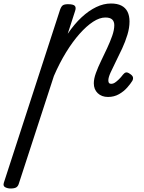

<svg xmlns="http://www.w3.org/2000/svg" viewBox="-167 -539 823 1097"><path d="M-107 538Q-123 538 -137 531Q-151 524 -145 505L176 -483Q183 -503 192.5 -509Q202 -515 221 -515Q252 -515 260.5 -505.5Q269 -496 262 -476L220 -346Q258 -402 299 -440Q340 -478 382.5 -498.5Q425 -519 467 -519Q503 -519 526.5 -507Q550 -495 561.5 -472Q573 -449 573 -416Q573 -380 561 -340.5Q549 -301 531 -262Q513 -223 495 -187.5Q477 -152 464.5 -124Q452 -96 452 -80Q452 -69 456 -64.5Q460 -60 469 -60Q479 -60 489 -66.5Q499 -73 511.5 -85Q524 -97 536 -113Q544 -123 552.5 -125Q561 -127 574 -118Q590 -108 592.5 -98Q595 -88 589 -77Q580 -62 560.5 -39.5Q541 -17 513 -1Q485 15 450 15Q414 15 391.5 -6.5Q369 -28 369 -63Q369 -89 381 -122Q393 -155 410.5 -191Q428 -227 445 -263.5Q462 -300 474 -334Q486 -368 486 -395Q486 -416 474 -427.5Q462 -439 435 -439Q402 -439 364.5 -414.5Q327 -390 287.5 -345.5Q248 -301 210.5 -240Q173 -179 141 -105L-60 512Q-64 525 -74 531.5Q-84 538 -107 538Z"/></svg>

Font: Playwrite IN
Style: Regular
Weight: 400
Designer: Veronika Burian, José Scaglione
Foundry: TypeTogether
Version: Version 1.002